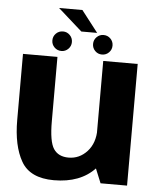

<svg xmlns="http://www.w3.org/2000/svg" viewBox="-57 -879 767 932"><g transform="rotate(5 326.5 -412.5)"><path d="M467.6 0H596.7V-592.7H428.8V-94.7ZM205.7 -593H37.8V-271.2Q37.8 -145.1 81 -70.1Q124.2 4.9 240.2 4.9Q369.3 4.9 440.6 -71.5Q511.8 -148 511.8 -226L429.5 -260.5Q429.5 -192.4 392.1 -151.5Q354.6 -110.7 301.8 -110.7Q251.9 -110.7 228.8 -145.5Q205.7 -180.3 205.7 -279.4ZM222.1 -623.2Q241.5 -623.2 255.4 -637.1Q269.3 -651 269.3 -670.7Q269.3 -690.6 255.4 -704.5Q241.5 -718.4 222.1 -718.4Q201.9 -718.4 188 -704.5Q174.1 -690.6 174.1 -670.7Q174.1 -651 188 -637.1Q201.9 -623.2 222.1 -623.2ZM419.6 -623.2Q439.8 -623.2 453.5 -637.1Q467.3 -651 467.3 -670.7Q467.3 -690.6 453.5 -704.5Q439.8 -718.4 419.6 -718.4Q400.2 -718.4 386.3 -704.5Q372.4 -690.6 372.4 -670.7Q372.4 -651 386.1 -637.1Q399.9 -623.2 419.6 -623.2ZM310.4 -725.8H387.5L306.6 -830.2H192.9Z"/></g></svg>

Font: Anybody Thin
Style: Regular
Weight: 100
Designer: Tyler Finck
Foundry: Etcetera Type Company
Version: Version 1.114;gftools[0.9.25]